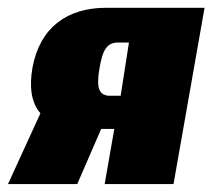

<svg xmlns="http://www.w3.org/2000/svg" viewBox="-72 -466 542 486"><path d="M192.9 0H367.2L445.8 -446.3H196.8C98.6 -446.3 29.3 -397 10.3 -295.4C1.5 -245.1 7.3 -206.1 30.3 -179.2L-51.8 0H123.5L184.1 -139.6H217.3ZM206.1 -223.6C192.9 -223.6 184.1 -228.5 179.7 -238.8C175.3 -249 175.3 -266.6 179.7 -292C187.5 -341.3 199.7 -358.4 227.1 -358.4H254.4L233.4 -223.6Z"/></svg>

Font: Roboto Flex Super Cond Black
Style: Italic
Weight: 900
Width: 3
Italic angle: -10°
Designer: Berlow after Robertson
Foundry: Google
Version: Version 3.200;Glyphs 3.3 (3311)